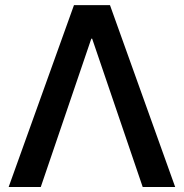

<svg xmlns="http://www.w3.org/2000/svg" viewBox="-20 -748 735 768"><path d="M143.1 0H14.6L275.9 -727.5H419.9L680.7 0H550.8L348.6 -593.3H345.2Z"/></svg>

Font: Inter Cardless Tabular Medium
Style: Regular
Weight: 500
Designer: Rasmus Andersson
Foundry: rsms
Version: Version 4.000;git-4fc901f